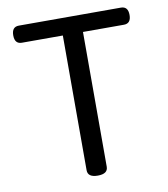

<svg xmlns="http://www.w3.org/2000/svg" viewBox="-82 -804 764 873"><g transform="rotate(-10 299.5 -367.0)"><path d="M346 -33Q346 0 299.5 0Q253 0 253 -33V-655H64Q31 -655 31 -694.5Q31 -734 64 -734H535Q568 -734 568 -694.5Q568 -655 535 -655H346Z"/></g></svg>

Font: Raw Maruko Gothic CJK TC
Style: Regular
Weight: 400
Version: Version 1.001